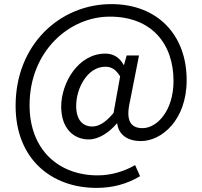

<svg xmlns="http://www.w3.org/2000/svg" viewBox="-20 -742 986 935"><path d="M450 173C527 173 597 155 662 116L638 62C588 91 524 112 456 112C266 112 124 -12 124 -230C124 -491 316 -661 515 -661C718 -661 825 -529 825 -348C825 -203 745 -118 674 -118C613 -118 592 -159 613 -249L657 -472H597L584 -426H582C562 -463 531 -481 493 -481C362 -481 278 -340 278 -222C278 -120 336 -63 412 -63C461 -63 512 -97 548 -140H551C558 -83 605 -55 666 -55C767 -55 889 -157 889 -352C889 -572 747 -722 522 -722C273 -722 56 -526 56 -227C56 33 231 173 450 173ZM430 -126C385 -126 351 -155 351 -227C351 -311 405 -417 493 -417C523 -417 544 -404 565 -370L533 -192C495 -146 461 -126 430 -126Z"/></svg>

Font: Squished Noto Sans CJK JP Regular
Style: Regular
Weight: 400
Designer: Ryoko NISHIZUKA (kana & ideographs); Paul D. Hunt (Latin, Greek & Cyrillic); Wenlong ZHANG (bopomofo); Sandoll Communica
Foundry: Adobe Systems Incorporated
Version: Version 1.004;PS 1.004;hotconv 1.0.82;makeotf.lib2.5.63406